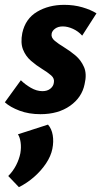

<svg xmlns="http://www.w3.org/2000/svg" viewBox="-26 -458 418 792"><path d="M141 13Q93 13 54.5 -1.5Q16 -16 -6 -36L60 -127Q77 -110 101 -96Q125 -82 149 -82Q169 -82 181.5 -92Q194 -102 196 -116Q200 -134 185 -147Q170 -160 147 -174Q124 -188 102 -207Q80 -226 69 -253.5Q58 -281 66 -322Q79 -381 127 -409.5Q175 -438 239 -438Q279 -438 313.5 -428Q348 -418 372 -403L313 -311Q297 -329 275 -339Q253 -349 233 -349Q214 -349 201.5 -340Q189 -331 187 -319Q184 -303 199.5 -290Q215 -277 239 -262.5Q263 -248 285.5 -229Q308 -210 320.5 -181.5Q333 -153 323 -111Q312 -56 263 -21.5Q214 13 141 13ZM52 314 8 268Q28 248 40.5 223.5Q53 199 58 174Q62 150 59 129Q56 108 48 96L172 56Q187 73 191.5 99.5Q196 126 190 156Q184 186 164 216Q144 246 115 271.5Q86 297 52 314Z"/></svg>

Font: Ysabeau Office ExtraBold
Style: Italic
Weight: 800
Italic angle: -12°
Designer: Christian Thalmann (Catharsis Fonts)
Version: Version 2.001;gftools[0.9.30]; featfreeze: tnum,lnum,ss02